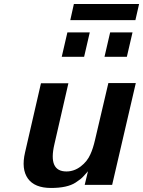

<svg xmlns="http://www.w3.org/2000/svg" viewBox="-20 -909 703 943"><path d="M645 -810.1H325.2L342.8 -889.2H663.1ZM603 -629.9H493.2L521 -750H630.9ZM393.1 -629.9H283.2L311 -750H420.9ZM230 14.2H231Q149.9 14.2 116.9 -32.2Q84 -78.6 103 -160.2L181.2 -500H315.9L247.1 -200.2Q215.8 -66.9 306.2 -66.9Q344.2 -66.9 376.5 -91.6Q408.7 -116.2 423.8 -150.9Q437 -179.2 446.8 -222.2L512.2 -501H647L530.8 -1H396L412.1 -67.9Q408.2 -63.5 400.4 -54.7Q392.6 -45.9 390.6 -43.9Q388.7 -42 383.8 -36.9Q378.9 -31.7 375.2 -29.3Q371.6 -26.9 365.7 -22.5Q359.9 -18.1 351.1 -12.2Q310.5 14.2 230 14.2Z"/></svg>

Font: Perun
Style: Bold Italic
Weight: 700
Italic angle: -12°
Foundry: Copyright (c) Stefan Peev, Context Ltd, 2016
Version: Version 001.000